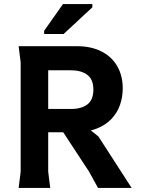

<svg xmlns="http://www.w3.org/2000/svg" viewBox="-20 -928 702 948"><path d="M72 0 82 -80V-620L72 -700H359Q430 -700 481 -674Q532 -648 559 -601Q586 -554 586 -492Q586 -449 572.5 -410Q559 -371 530 -340.5Q501 -310 456 -292.5Q411 -275 349 -275H218V-80L228 0ZM464 0 420 -80 256 -330H371L466 -254L630 0ZM218 -390H332Q382 -390 411.5 -412.5Q441 -435 441 -486Q441 -536 411 -558.5Q381 -581 330 -581H218ZM198 -760V-776L291 -908H436V-892L294 -760Z"/></svg>

Font: AR One Sans
Style: Bold
Weight: 700
Designer: Niteesh Yadav
Foundry: Niteesh Yadav
Version: Version 1.001;gftools[0.9.33]